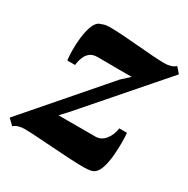

<svg xmlns="http://www.w3.org/2000/svg" viewBox="-154 -677 796 811"><g transform="rotate(30 244.0 -271.5)"><path d="M340.5 -420.5Q326.5 -420.5 309.5 -420.5Q292.5 -420.5 274.5 -420.5Q256.5 -420.5 238.5 -420.8Q220.5 -421 203.8 -421Q187 -421 173.5 -421Q151.5 -421 138 -410.5Q124.5 -400 117.5 -382.5Q110.5 -365 108.5 -344.5H70.5Q68 -361 67.5 -390.5Q67 -420 70.5 -452.2Q74 -484.5 82.8 -510.2Q91.5 -536 107.5 -545.5Q113 -548 125.8 -552.2Q138.5 -556.5 156 -556.5Q183 -556.5 220.5 -554Q258 -551.5 297.8 -548Q337.5 -544.5 373 -542Q408.5 -539.5 431 -539.5Q449 -539.5 461.5 -543.5Q474 -547.5 484.5 -556.5L508 -529.5L184.5 -158L154 -125.5Q173.5 -125.5 194.2 -125.5Q215 -125.5 237.5 -125.5Q260 -125.5 284.2 -125.5Q308.5 -125.5 334.5 -125.5Q362 -125.5 381 -149.2Q400 -173 404 -206H441.5Q443.5 -187.5 443.5 -158Q443.5 -128.5 440.8 -96.5Q438 -64.5 430.2 -38.5Q422.5 -12.5 409 -1Q402.5 5.5 388.8 8.5Q375 11.5 353.5 11.5Q325.5 11.5 284.8 9.2Q244 7 200.5 4Q157 1 118.8 -1.5Q80.5 -4 58 -4Q46 -4 31.5 -0.2Q17 3.5 8 12.5L-19.5 -14L303 -386Z"/></g></svg>

Font: Merriweather 48pt Black
Style: Italic
Weight: 900
Italic angle: -7.8°
Version: Version 2.101